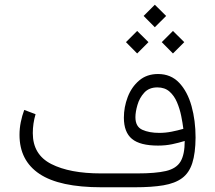

<svg xmlns="http://www.w3.org/2000/svg" viewBox="-20 -792 910 812"><path d="M587.4 -724.6 634.8 -772 682.6 -724.6 634.8 -676.8ZM664.1 -613.8 711.4 -661.1 759.3 -613.8 711.4 -565.9ZM512.7 -613.8 560.1 -661.1 607.9 -613.8 560.1 -565.9ZM761.2 -195.8Q735.8 -188 708 -182.1Q680.2 -176.3 648.4 -176.3Q572.3 -176.3 538.1 -204.6Q503.9 -232.9 503.9 -294.4Q503.9 -338.9 520 -381.3Q536.1 -423.8 568.4 -451.4Q600.6 -479 648.4 -479Q702.6 -479 737.8 -441.9Q772.9 -404.8 790 -343.5Q807.1 -282.2 807.1 -210.4Q806.6 -144 793.2 -102.3Q779.8 -60.5 750 -38.6Q720.2 -16.6 671.1 -8.3Q622.1 0 550.3 0H408.7Q231.9 0 147.2 -56.4Q62.5 -112.8 62.5 -221.7Q62.5 -249 67.9 -275.6Q73.2 -302.2 82.5 -327.1L130.4 -309.1Q118.7 -269.5 118.7 -229Q118.7 -138.2 196.8 -98.4Q274.9 -58.6 406.7 -58.6H560.5Q638.2 -58.6 681.9 -68.8Q725.6 -79.1 743.4 -108.6Q761.2 -138.2 761.2 -195.8ZM755.4 -247.1Q752.4 -272 746.3 -302Q740.2 -332 728.5 -359.6Q716.8 -387.2 696.8 -404.8Q676.8 -422.4 645.5 -422.4Q610.4 -422.4 590.1 -400.1Q569.8 -377.9 561.3 -348.1Q552.7 -318.4 552.7 -296.4Q552.7 -256.3 581.8 -243.2Q610.8 -230 653.8 -230Q679.7 -230 705.6 -235.1Q731.4 -240.2 755.4 -247.1Z"/></svg>

Font: Vazir Thin
Style: Thin
Weight: 100
Designer: Saber Rastikerdar
Foundry: Saber Rastikerdar
Version: Version 30.0.0